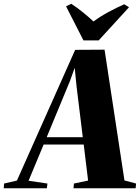

<svg xmlns="http://www.w3.org/2000/svg" viewBox="-106 -1012 752 1032"><path d="M-86 0 -84 -25.5 -15 -41.5 298 -744 456 -745 563 -42 625.5 -25.5 623 0H289L291.5 -25.5L367.5 -41.5L344 -235H128.5L47.5 -40.5L149 -25.5L146 0ZM145 -274.5H339L305.5 -547.5L295.5 -647.5L270 -576.5ZM342.5 -795 249 -978 277.5 -991.5Q310.5 -969.5 341 -944.8Q371.5 -920 396.5 -896.5Q433.5 -924 477.2 -947.5Q521 -971 561.5 -989L587.5 -973L424.5 -795Z"/></svg>

Font: Merriweather 120pt Black
Style: Italic
Weight: 900
Italic angle: -7.8°
Version: Version 2.101